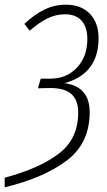

<svg xmlns="http://www.w3.org/2000/svg" viewBox="-34 -714 459 820"><path d="M387 -551Q387 -399 242 -359Q349 -344 349 -235Q349 -103 252 -29Q155 45 -14 86V45Q135 5 217.5 -58Q300 -121 300 -233Q300 -287 270 -313Q240 -339 177 -338L128 -337L140 -378H180Q250 -378 294.5 -425Q339 -472 339 -547Q339 -598 314.5 -625.5Q290 -653 244 -653Q204 -653 168 -635Q132 -617 93 -583L70 -612Q115 -654 157.5 -674Q200 -694 248 -694Q312 -694 349.5 -655.5Q387 -617 387 -551Z"/></svg>

Font: Fira Sans Extra Condensed ExtraLight
Style: Italic
Weight: 275
Width: 3
Italic angle: -8°
Designer: Carrois Corporate & Edenspiekermann AG
Foundry: Carrois Corporate GbR & Edenspiekermann AG
Version: Version 4.203